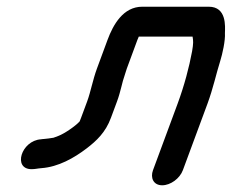

<svg xmlns="http://www.w3.org/2000/svg" viewBox="-20 -512 690 572"><path d="M300.3 -393 268.9 -308C256.5 -274.4 250.1 -238.2 239.7 -210L221.5 -161C219.1 -154.4 217.7 -151 217.3 -150.3C205.4 -136.8 171.4 -113.5 153.7 -107L139.5 -101.7C133.5 -100.5 114 -98 111.2 -98C108.2 -98 104.9 -97.4 102 -97C42.9 -93.2 17.5 -8 74 -8C85.1 -8 90.1 -10 104 -11.1C153.8 -14.8 200.5 -41.2 238.1 -69.9C267.5 -92.4 294.5 -117.5 310.5 -161L328.7 -210C339.9 -240.3 343.6 -266.6 351.5 -288C353.8 -294.3 355 -300.1 357.9 -308L389.3 -393C390.5 -396.2 391.7 -399 393.5 -403H553.7C556 -390.1 556.3 -382.7 552.3 -359.3C543.2 -310.7 529.5 -258.4 509.1 -203L435.8 -5C427.3 18 437.2 40 463.2 40C488 40 515.7 19.8 524.8 -5L598.1 -203C615.2 -249.3 624.1 -292.5 636.1 -330.3C642.5 -350.5 651.7 -391.6 650.1 -413.3C650.7 -433 655.7 -492 601.9 -492H403.9C346.9 -492 317.1 -438.4 300.3 -393Z"/></svg>

Font: Just Breathe
Style: BdObl7
Weight: 400
Foundry: Cannot Into Space Fonts
Version: Version 0.72